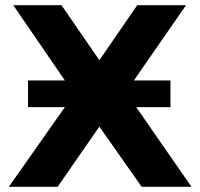

<svg xmlns="http://www.w3.org/2000/svg" viewBox="-20 -720 771 740"><path d="M505 -307H637V-410H496L697 -700H509L363 -488L217 -700H31L230 -410H88V-307H230L14 0H202L363 -232L526 0H718Z"/></svg>

Font: Talent SemiBold
Style: Bold
Weight: 700
Designer: Mike Powis
Version: Version 1.001;hotconv 1.0.109;makeotfexe 2.5.65596